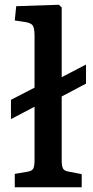

<svg xmlns="http://www.w3.org/2000/svg" viewBox="-20 -786 389 806"><path d="M42 0V-56L95 -65Q114 -68 119.5 -78Q125 -88 125 -115V-338L26 -286V-367L125 -418V-634Q125 -668 117.5 -679Q110 -690 83 -694L42 -700L48 -760L227 -766L239 -755V-462L341 -515V-435L239 -381V-112Q239 -91 244 -79.5Q249 -68 271 -65L323 -55V0Z"/></svg>

Font: Literata Medium
Style: Regular
Weight: 500
Designer: Latin by Veronika Burian and Jose Scaglione. Greek by Irene Vlachou. Cyrillic by Vera Evstafieva.
Foundry: TypeTogether
Version: Version 3.103; ttfautohint (v1.8.4.7-5d5b);gftools[0.9.29]